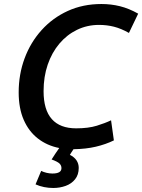

<svg xmlns="http://www.w3.org/2000/svg" viewBox="-20 -729 708 956"><path d="M245 207Q222 207 199.5 202.5Q177 198 157 189L185 122Q197 128 212 131.5Q227 135 241 135Q263 135 274.5 128.5Q286 122 286 108Q286 95 276.5 85.5Q267 76 237 65Q245 52 255 37Q265 22 275 8Q214 -4 168.5 -39.5Q123 -75 98 -132.5Q73 -190 73 -269Q73 -359 102.5 -438.5Q132 -518 187 -579Q242 -640 317.5 -674.5Q393 -709 485 -709Q533 -709 577.5 -698Q622 -687 668 -661L622 -565Q583 -587 547.5 -596Q512 -605 473 -605Q414 -605 363.5 -580.5Q313 -556 275.5 -511.5Q238 -467 217.5 -407Q197 -347 197 -275Q197 -182 238 -136Q279 -90 359 -90Q420 -90 462 -103Q504 -116 533 -130L547 -30Q506 -10 457 1.5Q408 13 346 14Q341 22 336 29Q331 36 328 42Q350 53 361 69.5Q372 86 372 107Q372 141 354 163.5Q336 186 307 196.5Q278 207 245 207Z"/></svg>

Font: Ubuntu Sans SemiBold
Style: Italic
Weight: 600
Italic angle: -13.5°
Designer: Dalton Maag Ltd
Foundry: Dalton Maag Ltd
Version: Version 1.006